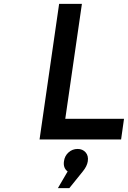

<svg xmlns="http://www.w3.org/2000/svg" viewBox="-20 -720 660 991"><path d="M184.1 0 285.2 -700.2H402.8L316.9 -106.9H620.1L605 0ZM278.8 251 329.1 165Q305.2 147 310.1 112.8Q313.5 85 333.5 66.9Q353.5 48.8 380.9 48.8Q406.2 48.8 421.9 66.4Q437.5 84 433.1 112.8Q429.2 138.2 407.2 165L337.9 251Z"/></svg>

Font: Trueno
Style: Italic
Weight: 400
Designer: Julieta Ulanovsky
Foundry: Julieta Ulanovsky
Version: Version 3.001b | FøM Fix